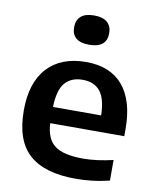

<svg xmlns="http://www.w3.org/2000/svg" viewBox="-88 -849 753 927"><g transform="rotate(10 289.0 -386.0)"><path d="M346 10Q193 10 118 -57.5Q43 -125 43 -272.5Q43 -408.5 110.2 -481.2Q177.5 -554 300 -554Q418 -554 480.2 -480.8Q542.5 -407.5 542.5 -268V-233H179.5Q183 -156.5 225.5 -124.2Q268 -92 365.5 -92Q399 -92 436.2 -97Q473.5 -102 511.5 -111V-10Q466.5 1 426 5.5Q385.5 10 346 10ZM298 -466.5Q242 -466.5 211.5 -431Q181 -395.5 179 -312.5H415Q413 -395 383.5 -430.8Q354 -466.5 298 -466.5ZM298.5 -638.5Q212.5 -638.5 212.5 -710Q212.5 -744 233.8 -763Q255 -782 298.5 -782Q342 -782 363.2 -763Q384.5 -744 384.5 -710Q384.5 -638.5 298.5 -638.5Z"/></g></svg>

Font: Encode Sans SmExp SmBold
Style: Regular
Weight: 600
Width: 6
Designer: Multiple Designers
Foundry: Impallari Type
Version: Version 3.002; ttfautohint (v1.8.3) -l 8 -r 50 -G 200 -x 14 